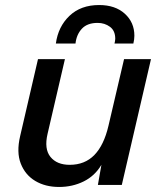

<svg xmlns="http://www.w3.org/2000/svg" viewBox="-20 -735 642 763"><path d="M215 8Q160 8 120 -16Q80 -40 62.5 -85Q45 -130 60 -194L131 -500H238L169 -203Q155 -143 180.5 -111.5Q206 -80 257 -80Q317 -80 355 -119Q393 -158 411 -235L473 -500H580L464 0H369L383 -80Q357 -36 312.5 -14Q268 8 215 8ZM202 -562Q211 -629 256 -672Q301 -715 374 -715Q438 -715 476 -680.5Q514 -646 514 -593Q514 -579 510 -562H435Q436 -567 437 -571.5Q438 -576 438 -581Q438 -613 417 -628.5Q396 -644 368 -644Q327 -644 305.5 -621Q284 -598 280 -562Z"/></svg>

Font: Work Sans Medium
Style: Italic
Weight: 500
Italic angle: -13°
Designer: Wei Huang
Foundry: Wei Huang
Version: Version 2.012; ttfautohint (v1.8.3)